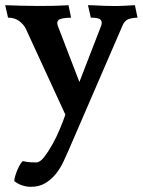

<svg xmlns="http://www.w3.org/2000/svg" viewBox="-30 -453 550 740"><path d="M360 -354Q365 -368 358 -376.5Q351 -385 320 -385L309 -433Q322 -433 332 -432.5Q342 -432 352 -431.5Q362 -431 373.5 -430.5Q385 -430 402 -430Q416 -430 425 -430Q434 -430 443 -430.5Q452 -431 462.5 -431.5Q473 -432 490 -433L500 -385Q477 -384 463.5 -378.5Q450 -373 442 -354L234 127Q226 145 215 169Q204 193 187 215Q170 237 146 252Q122 267 89 267Q72 267 55.5 261.5Q39 256 25 245Q25 237 29 224Q33 211 38.5 198.5Q44 186 50 177Q56 168 59 168Q62 169 74 171Q86 173 110 173Q124 173 140 152.5Q156 132 172 103.5Q188 75 201 43.5Q214 12 222 -11L70 -341Q62 -358 44.5 -371.5Q27 -385 1 -385L-10 -433Q16 -432 51 -431Q86 -430 119 -430Q147 -430 173.5 -430.5Q200 -431 234 -433L244 -385Q206 -384 196.5 -376.5Q187 -369 193 -353L276 -137Z"/></svg>

Font: Lusitana
Style: Bold
Weight: 700
Designer: Ana Paula Megda
Foundry: Ana Paula Megda
Version: Version 1.000; ttfautohint (v1.1) -l 8 -r 50 -G 200 -x 14 -D